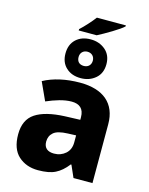

<svg xmlns="http://www.w3.org/2000/svg" viewBox="-140 -1048 892 1146"><g transform="rotate(15 306.5 -475.5)"><path d="M492.2 -960.9H313C292.5 -933.1 254.4 -891.1 228 -867.2V-858.9H338.9C381.3 -880.4 471.7 -933.1 492.2 -955.1ZM312 -826.2C274.4 -826.2 244.6 -815.4 221.7 -794.4C198.7 -772.9 187 -743.7 187 -706.1C187 -669.4 198.7 -640.1 221.7 -619.1C244.6 -597.7 274.4 -586.9 312 -586.9C348.1 -586.9 378.4 -597.7 403.3 -619.1C427.7 -640.1 439.9 -669.4 439.9 -707C439.9 -743.7 427.7 -772.9 402.8 -794.4C377.9 -815.4 347.7 -826.2 312 -826.2ZM312 -750C337.4 -750 356 -732.9 356 -706.1C356 -679.2 337.4 -662.1 312 -662.1C282.7 -662.1 268.1 -679.2 268.1 -706.1C268.1 -732.9 286.6 -750 312 -750ZM317.9 -560.1C230 -560.1 153.3 -542.5 92.8 -509.8L144 -397.9C197.3 -420.9 250.5 -438 297.9 -438C346.2 -438 375 -415 375 -361.8V-346.2L280.8 -342.8C200.2 -339.4 140.1 -324.2 99.6 -297.4C59.1 -270.5 39.1 -227.1 39.1 -167C39.1 -106.9 55.2 -62.5 86.9 -33.7C118.7 -4.9 159.2 9.8 208 9.8C253.4 9.8 289.1 3.4 314.9 -9.8C340.8 -22.5 365.7 -43.9 389.2 -74.2H393.1L425.8 0H543V-363.8C543 -492.2 460.4 -560.1 317.9 -560.1ZM375 -250V-206.1C375 -176.8 365.2 -153.8 346.2 -136.7C326.7 -119.6 302.7 -110.8 274.9 -110.8C237.8 -110.8 211.9 -127 211.9 -168C211.9 -191.4 220.2 -210.4 236.8 -224.6C252.9 -238.8 282.2 -246.6 324.2 -248Z"/></g></svg>

Font: Noto Reveo Sans
Style: Regular
Weight: 800
Designer: Monotype Design Team
Foundry: Monotype Imaging Inc.
Version: Version 2.007